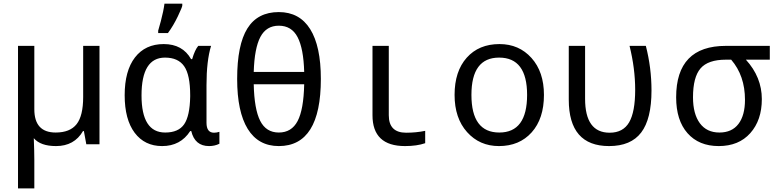

<svg xmlns="http://www.w3.org/2000/svg" viewBox="-20 -786 4241 1046"><path d="M167 -190.9Q167 -64 283.2 -64Q361.3 -64 397.2 -109.4Q433.1 -154.8 433.1 -257.8V-536.1H522V0H450.2L437 -71.8H432.1Q384.8 9.8 285.2 9.8Q200.7 9.8 164.1 -33.2Q167 41.5 167 84V240.2H78.1V-536.1H167Z M1021 -463.9H1026.9Q1041.5 -514.2 1060.1 -536.1H1129.9Q1105 -455.1 1105 -321.8V-117.2Q1105 -63 1146 -63Q1160.2 -63 1175.3 -67.9V-2.9Q1149.9 9.8 1119.1 9.8Q1041.5 9.8 1022 -71.8H1016.1Q963.4 9.8 863.3 9.8Q768.1 9.8 713.6 -62.7Q659.2 -135.3 659.2 -267.1Q659.2 -400.4 715.3 -473.1Q771.5 -545.9 872.1 -545.9Q974.6 -545.9 1021 -463.9ZM1016.1 -259.8V-267.1Q1016.1 -377.9 983.4 -425Q950.7 -472.2 878.9 -472.2Q751 -472.2 751 -266.1Q751 -64 879.9 -64Q952.1 -64 983.2 -108.9Q1014.2 -153.8 1016.1 -259.8ZM841.8 -619.1 856.4 -671.4Q871.1 -727.1 876 -766.1H973.1V-755.9Q973.1 -748 949 -697.3Q924.8 -646.5 895 -606H841.8Z M1499 9.8Q1387.2 9.8 1329.6 -83.7Q1272 -177.2 1272 -356Q1272 -541.5 1327.6 -630.9Q1383.3 -720.2 1499 -720.2Q1611.8 -720.2 1669.9 -627.2Q1728 -534.2 1728 -356Q1728 9.8 1499 9.8ZM1362.3 -394H1637.2Q1633.8 -521 1601.3 -583.5Q1568.8 -646 1499 -646Q1431.2 -646 1398.7 -585Q1366.2 -523.9 1362.3 -394ZM1637.2 -327.1H1362.3Q1365.2 -191.4 1397.5 -127.7Q1429.7 -64 1499 -64Q1568.4 -64 1601.3 -126.5Q1634.3 -189 1637.2 -327.1Z M2098.1 -536.1V-158.2Q2098.1 -63 2192.4 -63Q2247.1 -63 2296.4 -73.2V-5.9Q2251 9.8 2186.5 9.8Q2009.3 9.8 2009.3 -158.2V-536.1Z M2698.2 9.8Q2592.8 9.8 2524.7 -66.2Q2456.5 -142.1 2456.5 -269Q2456.5 -397.5 2522.7 -471.7Q2588.9 -545.9 2701.2 -545.9Q2807.6 -545.9 2875.5 -470.2Q2943.4 -394.5 2943.4 -269Q2943.4 -139.6 2876.5 -64.9Q2809.6 9.8 2698.2 9.8ZM2700.2 -64Q2851.6 -64 2851.6 -269Q2851.6 -472.2 2699.2 -472.2Q2548.3 -472.2 2548.3 -269Q2548.3 -64 2700.2 -64Z M3078.6 -536.1H3167.5V-248Q3167.5 -63 3301.3 -63Q3374.5 -63 3407.5 -119.6Q3440.4 -176.3 3440.4 -296.9Q3440.4 -412.6 3409.7 -536.1H3498.5Q3529.3 -416.5 3529.3 -293Q3529.3 -137.7 3473.1 -64Q3417 9.8 3298.3 9.8Q3078.6 9.8 3078.6 -243.2Z M4173.8 -536.1V-460.9H4043.5Q4130.4 -365.7 4130.4 -246.1Q4130.4 -131.3 4067.6 -60.8Q4004.9 9.8 3895.5 9.8Q3787.6 9.8 3725.6 -60.3Q3663.6 -130.4 3663.6 -255.9Q3663.6 -536.1 3934.6 -536.1ZM3963.4 -460.9H3934.6Q3837.4 -460.9 3796.4 -413.3Q3755.4 -365.7 3755.4 -255.9Q3755.4 -165.5 3792.7 -114.7Q3830.1 -64 3899.4 -64Q3967.3 -64 4002.9 -110.6Q4038.6 -157.2 4038.6 -242.2Q4038.6 -373.5 3963.4 -460.9Z"/></svg>

Font: WenQuanYi Micro Hei Mono
Style: Regular
Weight: 400
Foundry: Ascender Corporation
Version: Version 0.2.0-beta